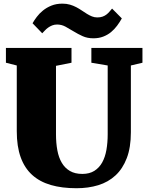

<svg xmlns="http://www.w3.org/2000/svg" viewBox="-20 -1000 787 1028"><path d="M154.3 -875.5Q163.1 -891.1 176.8 -909.4Q190.4 -927.7 210 -943.6Q229.5 -959.5 255.4 -970Q281.2 -980.5 314.5 -980.5Q336.4 -980.5 354.7 -975.1Q373 -969.7 388.7 -961.4Q404.3 -953.1 418.2 -943.6Q432.1 -934.1 445.6 -925.8Q459 -917.5 472.4 -912.1Q485.8 -906.7 501 -906.7Q517.6 -906.7 529.5 -911.1Q541.5 -915.5 550.5 -922.6Q559.6 -929.7 566.4 -938Q573.2 -946.3 580.1 -954.1L632.3 -901.4Q621.1 -881.3 606.9 -862.3Q592.8 -843.3 574.5 -828.1Q556.2 -813 532.7 -804Q509.3 -794.9 480 -794.9Q447.8 -794.9 422.4 -806.4Q397 -817.9 374.5 -831.8Q352.1 -845.7 330.8 -857.2Q309.6 -868.7 285.6 -868.7Q271 -868.7 259 -863.8Q247.1 -858.9 237.3 -851.8Q227.5 -844.7 220 -836.4Q212.4 -828.1 206.1 -821.8ZM69.8 -649.4 11.7 -664.1V-743.2H362.8V-664.1L279.8 -647.5V-280.8Q279.8 -233.9 287.1 -195.1Q294.4 -156.2 311 -128.2Q327.6 -100.1 354.5 -84.5Q381.3 -68.8 420.9 -68.8Q459 -68.8 485.1 -85.2Q511.2 -101.6 527.1 -130.1Q543 -158.7 549.8 -197.5Q556.6 -236.3 556.6 -280.8V-649.4L469.2 -664.1V-743.2H742.7V-664.1L680.7 -649.4V-292Q680.7 -210.4 658.9 -153.6Q637.2 -96.7 598.4 -60.8Q559.6 -24.9 506.3 -8.5Q453.1 7.8 389.6 7.8Q311.5 7.8 252 -9.5Q192.4 -26.9 151.9 -63.7Q111.3 -100.6 90.6 -158.4Q69.8 -216.3 69.8 -297.4Z"/></svg>

Font: Merriweather UltraBold
Style: Regular
Weight: 900
Designer: Eben Sorkin ( sorkintype@gmail.com )
Foundry: Eben Sorkin
Version: Version 1.570; ttfautohint (v1.3) -l 8 -r 32 -G 0 -x 0 -H 60